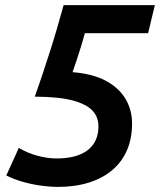

<svg xmlns="http://www.w3.org/2000/svg" viewBox="-20 -713 622 747"><path d="M204.2 14.2Q176.5 14.2 141.1 9.5Q105.8 4.8 70.1 -5.2Q34.5 -15.2 4.5 -30.2L53.2 -137.5Q87 -117.5 125.8 -107Q164.5 -96.5 201 -96.5Q237.8 -96.5 267.5 -104Q297.2 -111.5 318.8 -127.1Q340.2 -142.8 351.6 -166.4Q363 -190 363 -221.5Q363 -246 352.6 -265.1Q342.2 -284.2 321.9 -297.5Q301.5 -310.8 271.2 -319.8Q241 -328.8 201.9 -332.8Q162.8 -336.8 115.2 -337Q132 -383.5 147 -428.8Q162 -474 176.2 -518.5Q190.5 -563 203.1 -606.8Q215.8 -650.5 227.5 -693H582.5L556.2 -583.8H310Q303.5 -558.5 294.9 -530.9Q286.2 -503.2 277.8 -477.6Q269.2 -452 262.2 -432.2Q339.8 -426.2 390.9 -399.1Q442 -372 467.9 -329Q493.8 -286 493.8 -232Q493.8 -175 474.4 -129.4Q455 -83.8 417.5 -51.8Q380 -19.8 326.2 -2.8Q272.5 14.2 204.2 14.2Z"/></svg>

Font: Ubuntu Sans
Style: Italic
Weight: 400
Italic angle: -13.5°
Designer: Dalton Maag Ltd
Foundry: Dalton Maag Ltd
Version: Version 1.006